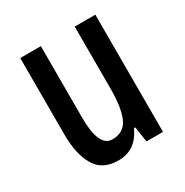

<svg xmlns="http://www.w3.org/2000/svg" viewBox="-133 -699 738 766"><g transform="rotate(-30 235.5 -316.0)"><path d="M408 -591V-51H332L321 -122H315Q279 -41 198 -41Q125 -41 93.5 -94.5Q62 -148 62 -239V-591H157V-261Q157 -126 219 -126Q272 -126 292.5 -171Q313 -216 313 -307V-591Z"/></g></svg>

Font: Noto Sans Tamil UI ExtraCondensed Medium
Style: Regular
Weight: 500
Width: 2
Designer: Jelle Bosma - Monotype Design Team
Foundry: Monotype Imaging Inc.
Version: Version 2.004; ttfautohint (v1.8.4.7-5d5b)